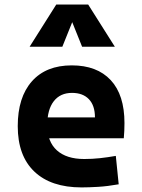

<svg xmlns="http://www.w3.org/2000/svg" viewBox="-20 -815 626 845"><path d="M338.9 9.8Q204.4 9.8 131.3 -59.8Q58.1 -129.4 58.1 -259.8Q58.1 -386.7 120.3 -457Q182.5 -527.3 295.9 -527.3Q406.7 -527.3 467.3 -462.4Q527.8 -397.4 527.8 -273.4Q527.8 -238.3 524.8 -206.5H145V-298.3H397.9Q397.9 -350.5 371.3 -378.4Q344.7 -406.2 296.9 -406.2Q245.1 -406.2 216.6 -369.4Q188 -332.5 188 -264.6Q188 -191.5 230.3 -153.4Q272.6 -115.2 350.6 -115.2Q385.8 -115.2 420 -118.9Q454.1 -122.6 489.7 -128.9L502.4 -3.9Q452.8 4.9 411.7 7.3Q370.5 9.8 338.9 9.8ZM110.4 -609.4 227.5 -794.9H368.2L485.4 -609.4H341.3L293 -729.5H302.7L254.4 -609.4Z"/></svg>

Font: Cascadia Code PL
Style: Regular
Weight: 400
Monospace: yes
Designer: Aaron Bell
Foundry: Saja Typeworks
Version: Version 2102.003